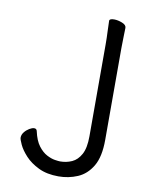

<svg xmlns="http://www.w3.org/2000/svg" viewBox="-82 -766 664 844"><g transform="rotate(10 250.0 -344.0)"><path d="M341 -589Q341 -620 339.5 -649Q338 -678 338 -695Q338 -705 359 -705Q376 -705 395 -697.5Q414 -690 414 -677Q414 -665 413 -639.5Q412 -614 412 -588V-177Q412 -101 387 -59Q362 -17 322 0Q282 17 237 17Q185 17 148 -1Q111 -19 88 -44Q65 -69 54.5 -91.5Q44 -114 44 -122Q44 -135 53 -146.5Q62 -158 74.5 -165.5Q87 -173 96 -173Q107 -173 109 -162Q118 -121 135.5 -98Q153 -75 173 -64.5Q193 -54 209.5 -51.5Q226 -49 233 -49Q261 -49 285.5 -60Q310 -71 325.5 -99.5Q341 -128 341 -180Z"/></g></svg>

Font: Moon Stars Kai HW
Style: Regular
Weight: 400
Designer: GuiWonder
Version: Version 1.101